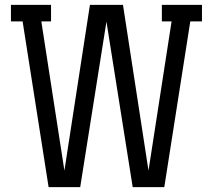

<svg xmlns="http://www.w3.org/2000/svg" viewBox="-20 -770 876 790"><path d="M811 -750V-682H763L656 0H526L418 -681L310 0H180L73 -682H25V-750H190V-682H150L245 -68L350 -750H486L591 -68L686 -682H646V-750Z"/></svg>

Font: Kelly Slab
Style: Regular
Weight: 400
Designer: Denis Masharov
Foundry: Denis Masharov
Version: Version 1.001